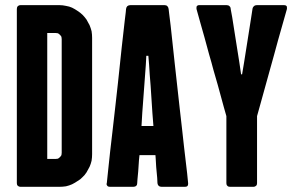

<svg xmlns="http://www.w3.org/2000/svg" viewBox="-20 -720 1137 740"><path d="M58.6 -700.2Q58.6 -700.2 58.6 -700.2Q58.6 -700.2 58.6 -700.2Q52.7 -700.2 48.8 -696.3Q44.9 -692.4 44.9 -685.5Q44.9 -685.5 44.9 -647.5Q44.9 -608.4 44.9 -546.9Q44.9 -514.6 44.9 -476.6Q44.9 -439.5 44.9 -400.4Q44.9 -352.5 44.9 -303.7Q44.9 -254.9 44.9 -210Q44.9 -127.9 44.9 -70.3Q44.9 -13.7 44.9 -13.7Q44.9 -13.7 44.9 -13.7Q44.9 -13.7 44.9 -13.7Q44.9 -6.8 48.8 -3.9Q52.7 0 58.6 0Q58.6 0 78.1 0Q97.7 0 123 0Q153.3 0 181.6 0Q209 0 209 0Q209 0 209 0Q209 0 209 0Q221.7 0 234.4 -2Q247.1 -4.9 257.8 -9.8Q269.5 -15.6 279.3 -22.5Q290 -28.3 297.9 -37.1Q306.6 -44.9 313.5 -55.7Q319.3 -65.4 325.2 -77.1Q330.1 -87.9 333 -100.6Q335 -113.3 335 -126Q335 -126 335 -183.6Q335 -242.2 335 -316.4Q335 -348.6 335 -380.9Q335 -414.1 335 -443.4Q335 -499 335 -536.1Q335 -574.2 335 -574.2Q335 -574.2 335 -574.2Q335 -574.2 335 -574.2Q335 -586.9 333 -599.6Q330.1 -611.3 325.2 -623Q319.3 -633.8 313.5 -644.5Q306.6 -654.3 297.9 -663.1Q290 -670.9 279.3 -677.7Q269.5 -684.6 257.8 -690.4Q247.1 -695.3 234.4 -697.3Q221.7 -700.2 209 -700.2Q209 -700.2 189.5 -700.2Q169.9 -700.2 145.5 -700.2Q114.3 -700.2 86.9 -700.2Q58.6 -700.2 58.6 -700.2ZM217.8 -130.9Q217.8 -130.9 217.8 -130.9Q217.8 -130.9 217.8 -130.9Q217.8 -126 216.8 -122.1Q214.8 -118.2 210.9 -114.3Q207 -110.4 203.1 -108.4Q199.2 -107.4 194.3 -107.4Q194.3 -107.4 177.7 -107.4Q162.1 -107.4 162.1 -107.4Q162.1 -107.4 162.1 -169.9Q162.1 -232.4 162.1 -313.5Q162.1 -348.6 162.1 -383.8Q162.1 -418.9 162.1 -451.2Q162.1 -510.7 162.1 -551.8Q162.1 -592.8 162.1 -592.8Q162.1 -592.8 177.7 -592.8Q194.3 -592.8 194.3 -592.8Q194.3 -592.8 194.3 -592.8Q194.3 -592.8 194.3 -592.8Q199.2 -592.8 203.1 -591.8Q207 -589.8 210.9 -585.9Q214.8 -582 216.8 -578.1Q217.8 -574.2 217.8 -569.3Q217.8 -569.3 217.8 -512.7Q217.8 -456.1 217.8 -382.8Q217.8 -351.6 217.8 -319.3Q217.8 -288.1 217.8 -258.8Q217.8 -205.1 217.8 -168Q217.8 -130.9 217.8 -130.9Z M629.9 -685.5Q629.9 -685.5 629.9 -685.5Q629.9 -685.5 629.9 -685.5Q628.9 -692.4 625 -696.3Q621.1 -700.2 614.3 -700.2Q614.3 -700.2 589.8 -700.2Q564.5 -700.2 538.1 -700.2Q515.6 -700.2 499 -700.2Q482.4 -700.2 482.4 -700.2Q482.4 -700.2 482.4 -700.2Q482.4 -700.2 482.4 -700.2Q475.6 -700.2 470.7 -696.3Q466.8 -692.4 465.8 -685.5Q465.8 -685.5 464.8 -673.8Q463.9 -662.1 460.9 -641.6Q457 -602.5 449.2 -538.1Q442.4 -473.6 434.6 -400.4Q428.7 -352.5 423.8 -303.7Q418 -254.9 413.1 -210Q403.3 -127.9 397.5 -70.3Q391.6 -13.7 391.6 -13.7Q391.6 -13.7 391.6 -13.7Q391.6 -13.7 391.6 -13.7Q390.6 -12.7 390.6 -11.7Q390.6 -6.8 393.6 -3.9Q396.5 0 403.3 0Q403.3 0 448.2 0Q494.1 0 494.1 0Q494.1 0 494.1 0Q494.1 0 494.1 0Q501 0 504.9 -3.9Q508.8 -6.8 508.8 -13.7Q508.8 -13.7 509.8 -28.3Q510.7 -42 512.7 -59.6Q514.6 -82 515.6 -102.5Q517.6 -122.1 517.6 -122.1Q517.6 -122.1 547.9 -122.1Q579.1 -122.1 579.1 -122.1Q579.1 -122.1 580.1 -108.4Q581.1 -93.8 582 -76.2Q584 -53.7 585.9 -34.2Q586.9 -13.7 586.9 -13.7Q586.9 -13.7 586.9 -13.7Q586.9 -13.7 586.9 -13.7Q587.9 -6.8 591.8 -3.9Q595.7 0 602.5 0Q602.5 0 647.5 0Q693.4 0 693.4 0Q693.4 0 693.4 0Q693.4 0 693.4 0Q700.2 0 703.1 -3.9Q705.1 -6.8 705.1 -11.7Q705.1 -12.7 705.1 -13.7Q705.1 -13.7 701.2 -52.7Q696.3 -91.8 689.5 -152.3Q685.5 -185.5 681.6 -223.6Q677.7 -260.7 672.9 -299.8Q663.1 -388.7 653.3 -476.6Q643.6 -564.5 637.7 -621.1Q633.8 -651.4 631.8 -668.9Q629.9 -685.5 629.9 -685.5ZM525.4 -234.4Q525.4 -234.4 528.3 -284.2Q532.2 -334 536.1 -389.6Q539.1 -434.6 542 -469.7Q543.9 -504.9 543.9 -504.9Q543.9 -504.9 547.9 -504.9Q551.8 -504.9 551.8 -504.9Q551.8 -504.9 554.7 -469.7Q556.6 -434.6 560.5 -389.6Q564.5 -334 567.4 -284.2Q571.3 -234.4 571.3 -234.4Q571.3 -234.4 547.9 -234.4Q525.4 -234.4 525.4 -234.4Z M1075.2 -700.2Q1075.2 -700.2 1061.5 -700.2Q1048.8 -700.2 1030.3 -700.2Q1008.8 -700.2 989.3 -700.2Q969.7 -700.2 969.7 -700.2Q969.7 -700.2 969.7 -700.2Q969.7 -700.2 969.7 -700.2Q962.9 -700.2 959 -696.3Q954.1 -692.4 953.1 -685.5Q953.1 -685.5 948.2 -653.3Q943.4 -621.1 936.5 -579.1Q928.7 -527.3 920.9 -480.5Q913.1 -433.6 913.1 -433.6Q913.1 -433.6 911.1 -433.6Q909.2 -433.6 909.2 -433.6Q909.2 -433.6 902.3 -480.5Q894.5 -527.3 886.7 -579.1Q879.9 -621.1 875 -653.3Q869.1 -685.5 869.1 -685.5Q869.1 -685.5 869.1 -685.5Q869.1 -685.5 869.1 -685.5Q869.1 -692.4 864.3 -696.3Q860.4 -700.2 853.5 -700.2Q853.5 -700.2 839.8 -700.2Q826.2 -700.2 808.6 -700.2Q786.1 -700.2 766.6 -700.2Q748 -700.2 748 -700.2Q748 -700.2 748 -700.2Q748 -700.2 748 -700.2Q744.1 -700.2 742.2 -699.2Q740.2 -698.2 738.3 -696.3Q737.3 -693.4 737.3 -691.4Q737.3 -690.4 737.3 -689.5Q737.3 -687.5 737.3 -685.5Q737.3 -685.5 752 -632.8Q767.6 -579.1 786.1 -509.8Q794.9 -480.5 802.7 -450.2Q811.5 -420.9 819.3 -392.6Q833 -341.8 842.8 -306.6Q852.5 -272.5 852.5 -272.5Q852.5 -272.5 852.5 -238.3Q852.5 -205.1 852.5 -162.1Q852.5 -109.4 852.5 -61.5Q852.5 -13.7 852.5 -13.7Q852.5 -13.7 852.5 -13.7Q852.5 -13.7 852.5 -13.7Q852.5 -6.8 856.4 -3.9Q859.4 0 866.2 0Q866.2 0 911.1 0Q957 0 957 0Q957 0 957 0Q957 0 957 0Q962.9 0 966.8 -3.9Q970.7 -6.8 970.7 -13.7Q970.7 -13.7 970.7 -46.9Q970.7 -80.1 970.7 -124Q970.7 -176.8 970.7 -224.6Q970.7 -272.5 970.7 -272.5Q970.7 -272.5 985.4 -325.2Q1000 -378.9 1019.5 -448.2Q1027.3 -477.5 1036.1 -507.8Q1043.9 -537.1 1051.8 -565.4Q1066.4 -616.2 1076.2 -651.4Q1085.9 -685.5 1085.9 -685.5Q1085.9 -685.5 1085.9 -685.5Q1085.9 -685.5 1085.9 -685.5Q1085.9 -687.5 1085.9 -689.5Q1085.9 -690.4 1085.9 -691.4Q1085.9 -693.4 1085 -696.3Q1083 -698.2 1081.1 -699.2Q1078.1 -700.2 1075.2 -700.2Q1075.2 -700.2 1075.2 -700.2Q1075.2 -700.2 1075.2 -700.2Z"/></svg>

Font: Franchise Goodkids
Style: Regular
Weight: 500
Designer: ""
Version: ""